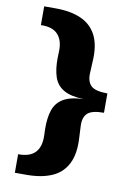

<svg xmlns="http://www.w3.org/2000/svg" viewBox="-94 -793 665 968"><g transform="rotate(10 239.0 -309.0)"><path d="M52 -639V-735H111Q188 -735 241 -711.5Q294 -688 320 -637.5Q346 -587 341 -505L338 -443Q336 -400 358 -379Q380 -358 442 -358V-309H329Q263 -311 226.5 -332Q190 -353 176.5 -393.5Q163 -434 164 -491L165 -524Q167 -581 139 -611Q111 -641 52 -639ZM111 117H52V22Q111 23 139 -6.5Q167 -36 165 -93L164 -126Q163 -184 176.5 -224Q190 -264 226.5 -285.5Q263 -307 329 -309H442V-259Q380 -259 358 -238Q336 -217 338 -174L341 -113Q346 -31 320 20Q294 71 241 94Q188 117 111 117Z"/></g></svg>

Font: Montagu Slab 24pt
Style: Bold
Weight: 700
Designer: Florian Karsten
Foundry: Florian Karsten
Version: Version 1.000